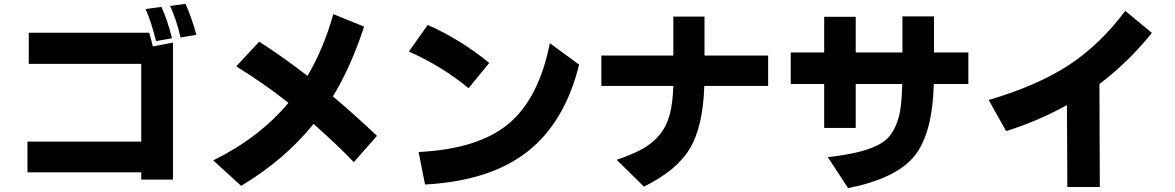

<svg xmlns="http://www.w3.org/2000/svg" viewBox="-20 -887 6040 987"><path d="M121.1 -1V-159.2H706.1V-558.6H127.9V-718.8H747.1Q754.9 -692.4 765.6 -648.4L869.1 -668V36.1H706.1V-1ZM728.5 -840.8 809.6 -851.6Q838.9 -790 864.3 -690.4L782.2 -675.8Q755.9 -779.3 728.5 -840.8ZM854.5 -856.4 933.6 -867.2Q965.8 -795.9 989.3 -708L908.2 -694.3Q886.7 -787.1 854.5 -856.4Z M1076.2 -62.5Q1313.5 -179.7 1462.9 -358.4Q1336.9 -458 1194.3 -545.9L1312.5 -672.9Q1432.6 -595.7 1560.5 -497.1Q1643.6 -636.7 1693.4 -814.5L1851.6 -750Q1784.2 -543.9 1691.4 -391.6Q1814.5 -287.1 1918 -188.5L1798.8 -53.7Q1703.1 -152.3 1591.8 -250Q1444.3 -66.4 1219.7 68.4Z M2082 -622.1 2178.7 -758.8Q2346.7 -684.6 2495.1 -563.5L2388.7 -433.6Q2254.9 -544.9 2082 -622.1ZM2131.8 -105.5Q2439.5 -121.1 2594.7 -251Q2750 -380.9 2806.6 -665L2957 -554.7Q2883.8 -258.8 2691.9 -107.9Q2500 43 2165 61.5Z M3071.3 -445.3V-601.6H3441.4V-801.8H3601.6V-601.6H3928.7V-445.3H3600.6Q3593.8 -235.4 3525.9 -122.6Q3458 -9.8 3290 72.3L3150.4 -65.4Q3232.4 -93.8 3282.7 -121.6Q3333 -149.4 3369.6 -192.9Q3406.2 -236.3 3422.4 -296.4Q3438.5 -356.4 3441.4 -445.3Z M4044.9 -455.1V-617.2H4216.8V-800.8H4378.9V-617.2H4619.1V-802.7H4781.2V-617.2H4958V-455.1H4780.3Q4773.4 -197.3 4679.2 -83Q4585 31.2 4339.8 80.1L4235.4 -79.1Q4395.5 -97.7 4470.7 -130.9Q4516.6 -150.4 4541.5 -174.8Q4566.4 -199.2 4584.5 -240.2Q4602.5 -281.2 4609.4 -331.1Q4616.2 -380.9 4618.2 -455.1H4378.9V-229.5H4216.8V-455.1Z M5062.5 -373Q5311.5 -446.3 5472.7 -551.3Q5633.8 -656.2 5764.6 -831.1L5901.4 -717.8Q5780.3 -567.4 5631.8 -455.1L5633.8 74.2H5466.8L5464.8 -346.7Q5318.4 -265.6 5152.3 -212.9Z"/></svg>

Font: GenEi M Gothic v2 Heavy
Style: Regular
Weight: 800
Version: Version 2.0